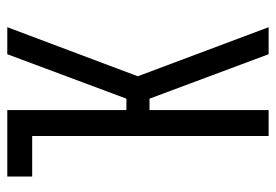

<svg xmlns="http://www.w3.org/2000/svg" viewBox="-138 -638 775 540"><g transform="rotate(-90 250.0 -367.5)"><path d="M368 0 243 -335H211V0H138V-665H24V-735H211V-400H243L368 -735H444L306 -368L444 0Z"/></g></svg>

Font: Iosevka
Style: Regular
Weight: 400
Monospace: yes
Designer: Belleve Invis
Foundry: Belleve Invis
Version: Version 33.2.3; ttfautohint (v1.8.4)